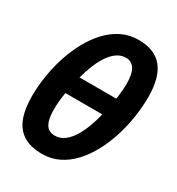

<svg xmlns="http://www.w3.org/2000/svg" viewBox="-175 -837 886 959"><g transform="rotate(30 268.0 -357.5)"><path d="M210 9.8Q146.5 9.8 105 -14.4Q63.5 -38.6 43.2 -88.9Q22.9 -139.2 22.9 -216.8Q22.9 -273.9 32.5 -333.5Q42 -393.1 60.5 -450Q79.1 -506.8 106.4 -556.6Q133.8 -606.4 169.4 -644.3Q205.1 -682.1 249 -703.6Q293 -725.1 344.2 -725.1Q439.5 -725.1 484.1 -668.9Q528.8 -612.8 528.8 -502Q528.8 -445.3 519.8 -385.5Q510.7 -325.7 492.7 -268.6Q474.6 -211.4 447.8 -161.1Q420.9 -110.8 385.5 -72.3Q350.1 -33.7 306.2 -12Q262.2 9.8 210 9.8ZM219.2 -101.1Q250 -101.1 274.4 -119.6Q298.8 -138.2 317.6 -168.7Q336.4 -199.2 350.1 -236.6Q363.8 -273.9 373 -312H160.2Q155.3 -284.2 153.1 -260.3Q150.9 -236.3 150.9 -215.8Q150.9 -172.9 158.9 -147.7Q167 -122.6 182.4 -111.8Q197.8 -101.1 219.2 -101.1ZM182.1 -415H394Q397.9 -440.9 399.9 -464.1Q401.9 -487.3 401.9 -506.8Q401.9 -562.5 384.3 -589.4Q366.7 -616.2 335 -616.2Q305.7 -616.2 281.7 -598.9Q257.8 -581.5 239 -552.7Q220.2 -523.9 206.1 -488Q191.9 -452.1 182.1 -415Z"/></g></svg>

Font: Open Sans Condensed
Style: Italic
Weight: 400
Width: 3
Italic angle: -12°
Designer: Monotype Design Team
Foundry: Monotype Imaging Inc.
Version: Version 3.000